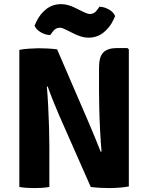

<svg xmlns="http://www.w3.org/2000/svg" viewBox="-20 -928 736 953"><path d="M76 -680.5Q95 -684.5 125 -686.5Q155 -688.5 170.5 -688.5Q186 -688.5 211.8 -687.5Q237.5 -686.5 263.5 -683L223 -501.5L212.5 -497.5Q216.5 -455 219.2 -401.2Q222 -347.5 223.5 -294Q225 -240.5 225 -199V0Q205.5 3.5 186.5 4.5Q167.5 5.5 152.5 5.5Q138 5.5 116.5 4.5Q95 3.5 76 0ZM272.5 -358Q256 -396.5 241.2 -433.5Q226.5 -470.5 216.5 -499.5L142.5 -585L263.5 -683L417.5 -326Q436.5 -282 452.8 -242Q469 -202 480 -174L561 -86.5L430.5 0ZM619.5 -683V-2.5Q607 0 588.2 2Q569.5 4 551.8 4.8Q534 5.5 523.5 5.5Q508 5.5 482.5 4.5Q457 3.5 430.5 0L472.5 -172.5L484 -176Q480 -222.5 477 -278Q474 -333.5 472.8 -385Q471.5 -436.5 471.5 -471V-593Q471.5 -646.5 493.2 -668Q515 -689.5 561 -689.5H612.5ZM305.5 -781.5Q299 -785 291 -787.8Q283 -790.5 274.5 -790.5Q266 -790.5 256.5 -784.8Q247 -779 238 -766L229.5 -754Q207.5 -754 183.8 -767Q160 -780 151.5 -800.5L160 -819.5Q178 -858 209.5 -882.8Q241 -907.5 284 -907.5Q302 -907.5 319.5 -902.2Q337 -897 351 -890L397 -867.5Q404 -864 412.2 -861.2Q420.5 -858.5 428.5 -858.5Q437 -858.5 446.5 -863.8Q456 -869 465 -882.5L473.5 -894.5Q495.5 -894.5 519.5 -881.5Q543.5 -868.5 551.5 -848L543 -829.5Q525 -791 493.2 -766Q461.5 -741 419 -741Q401 -741 383 -746.5Q365 -752 352 -758.5Z"/></svg>

Font: Signika Light
Style: Bold
Weight: 700
Version: Version 2.003;gftools[0.9.32]